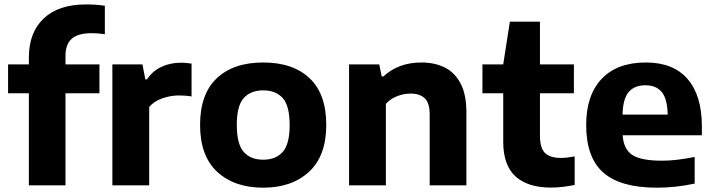

<svg xmlns="http://www.w3.org/2000/svg" viewBox="-20 -838 3225 868"><path d="M110.5 0V-416.5H16.5V-547H110.5V-578Q110.5 -691 177.5 -754.5Q244.5 -818 369 -818Q393 -818 413 -816.5Q433 -815 454 -812V-683.5Q422 -688 395 -688Q333 -688 304.5 -663Q276 -638 276 -585V-547H429.5V-416.5H276V0Z M488 0V-547H624L637 -479H644.5Q669.5 -517 709.8 -535.8Q750 -554.5 797.5 -554.5Q811 -554.5 823.2 -553.2Q835.5 -552 846 -550.5V-402Q832.5 -404.5 817.2 -405.5Q802 -406.5 788 -406.5Q752.5 -406.5 714.8 -393.8Q677 -381 654.5 -354.5V0Z M1170 10.5Q1039.5 10.5 962 -61.2Q884.5 -133 884.5 -273Q884.5 -413 960 -484.2Q1035.5 -555.5 1170 -555.5Q1304.5 -555.5 1379.8 -484.2Q1455 -413 1455 -273Q1455 -133.5 1377.2 -61.5Q1299.5 10.5 1170 10.5ZM1170 -116Q1226.5 -116 1258 -151Q1289.5 -186 1289.5 -272.5Q1289.5 -360 1258 -394.8Q1226.5 -429.5 1170 -429.5Q1113.5 -429.5 1082 -394.8Q1050.5 -360 1050.5 -273.5Q1050.5 -186.5 1081.8 -151.2Q1113 -116 1170 -116Z M1558 0V-547H1694.5L1705.5 -492.5H1713.5Q1781 -555.5 1885.5 -555.5Q1945 -555.5 1990.8 -532.8Q2036.5 -510 2062.5 -460.2Q2088.5 -410.5 2088.5 -329.5V0H1922.5V-320Q1922.5 -373.5 1899.8 -394.2Q1877 -415 1836.5 -415Q1806.5 -415 1776 -403.5Q1745.5 -392 1724.5 -368.5V0Z M2470.5 10Q2366 10 2310.5 -40.5Q2255 -91 2255 -197.5V-416.5H2161V-547H2255L2285 -740H2421V-547H2574.5V-416.5H2421V-226.5Q2421 -168.5 2444 -146.2Q2467 -124 2516.5 -124Q2541.5 -124 2578 -131V-2Q2555 3 2526.5 6.5Q2498 10 2470.5 10Z M2949.5 10.5Q2785.5 10.5 2707.8 -57.5Q2630 -125.5 2630 -273Q2630 -407.5 2700 -481.5Q2770 -555.5 2900 -555.5Q3024 -555.5 3088.5 -480.8Q3153 -406 3153 -267.5V-226.5H2795Q2799 -164 2838 -137.8Q2877 -111.5 2974 -111.5Q3007.5 -111.5 3045.2 -116.2Q3083 -121 3120.5 -128.5V-8Q3073.5 2 3031.5 6.2Q2989.5 10.5 2949.5 10.5ZM2897.5 -452.5Q2848.5 -452.5 2822.2 -422Q2796 -391.5 2794.5 -320H2998.5Q2997 -391 2971.8 -421.8Q2946.5 -452.5 2897.5 -452.5Z"/></svg>

Font: Encode Sans SemiExpanded SemiExpanded
Style: Bold
Weight: 700
Width: 6
Designer: Multiple Designers
Foundry: Impallari Type
Version: Version 3.000; ttfautohint (v1.8.3) -l 8 -r 50 -G 200 -x 14 